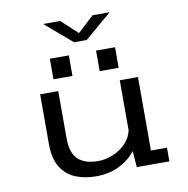

<svg xmlns="http://www.w3.org/2000/svg" viewBox="-95 -980 1064 1085"><g transform="rotate(-10 437.5 -438.0)"><path d="M370.5 11.5Q303.5 11.5 250.8 -10.8Q198 -33 168 -82.8Q138 -132.5 138 -215.5V-500H242V-229Q242 -144.5 281.5 -108Q321 -71.5 395 -71.5Q440 -71.5 482.5 -89.5Q525 -107.5 555.5 -139.2Q586 -171 595 -212V-500H699.5V-78.5H791.5V0H604.5L597.5 -93Q562 -46.5 503.2 -17.5Q444.5 11.5 370.5 11.5ZM227 -688.5H336V-570.5H227ZM492 -688.5H601V-570.5H492ZM223.5 -888.5H321.5L414.5 -802.5L507 -888.5H605L450.5 -756.5H378Z"/></g></svg>

Font: Trispace SemiExpanded
Style: Regular
Weight: 400
Width: 6
Designer: Tyler Finck
Foundry: Etcetera Type Company
Version: Version 1.210; ttfautohint (v1.8.3)